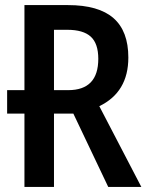

<svg xmlns="http://www.w3.org/2000/svg" viewBox="-20 -734 581 754"><path d="M535 0H405L268 -288H192V0H76V-288H8V-380H76V-714H247Q367 -714 425.5 -663Q484 -612 484 -508Q484 -372 370 -317ZM366 -503Q366 -563 336.5 -590Q307 -617 244 -617H192V-380H248Q366 -380 366 -503Z"/></svg>

Font: Noto Sans Display Medium Narrow
Style: Regular
Weight: 500
Width: 4
Designer: Monotype Design team
Foundry: Monotype Imaging Inc.
Version: Version 1.000